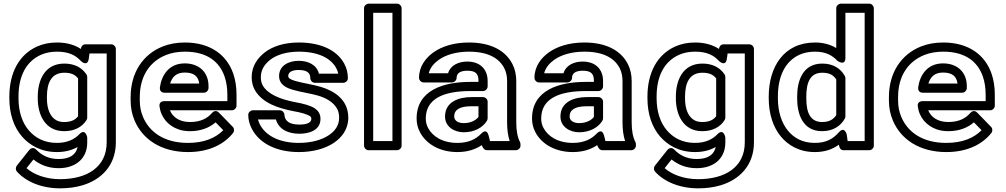

<svg xmlns="http://www.w3.org/2000/svg" viewBox="-20 -795 5489 1048"><path d="M307.9 183C229.4 183 164.2 157.4 124.7 123L162.4 75.5C197.4 103.6 241.9 123 300.2 123C391.1 123 456.1 72 456.1 -17V-45C456.1 -45 447.1 -97.3 413.2 -62.4C386.4 -34.9 348.3 -15 290.3 -15C219.1 -15 170.4 -45 137.6 -82.9C102.9 -122.9 81 -182.9 81 -258V-268C81 -382.7 125.1 -460.7 203.2 -495.7C228.5 -507.1 257.7 -513 291.4 -513C355.7 -513 393.7 -492.8 421.3 -462.2C421.3 -462.2 458 -426.3 464.7 -475.7L468.4 -503H562.3V-18C562.3 118.7 453 183 307.9 183ZM421.3 -527.9C388.6 -549.6 344.9 -563 291.4 -563C251.8 -563 215.3 -555.9 182.7 -541.3C82.6 -496.4 31 -395.5 31 -268V-258C31 -173.4 55.6 -101 99.8 -50.1C140.5 -3.2 203.7 35 290.3 35C335.1 35 371.5 25.3 403.7 7.4C394.7 48.1 363 73 300.2 73C243.4 73 206.1 50.9 177.2 21.5C161.8 5.7 146.1 15.5 139.8 23.5L71.6 109.5C64.8 118 64.2 132.3 72.5 141.6C121.9 197.1 207.4 233 307.9 233C351 233 391.1 227.8 428.2 217C532.2 186.8 612.3 108.3 612.3 -18V-528C612.3 -538.7 602.4 -553 587.3 -553H446.5C432 -553 423.2 -542.1 421.3 -527.9ZM329.9 -79C387.5 -79 428.9 -102.2 452.3 -139.8C454.8 -143.8 456.1 -149.4 456.1 -153V-375C456.1 -380 454.1 -385.6 451.9 -388.9C427.8 -424.8 388.4 -448 331 -448C221.8 -448 186.1 -353.4 186.1 -268V-258C186.1 -167.7 227 -79 329.9 -79ZM406.1 -366.9V-160.7C392.3 -142.3 370.9 -129 329.9 -129C312.6 -129 299.1 -132.3 288.3 -138.1C255.2 -155.7 236.1 -197.5 236.1 -258V-268C236.1 -345.2 262.3 -398 331 -398C371.1 -398 391 -386 406.1 -366.9Z M1198.7 -84.2C1157.5 -42.7 1096.1 -15 1006.2 -15C875.3 -15 795.6 -74.5 760.8 -156.3C749 -184.1 743 -213.8 743 -246V-265C743 -381.6 799.2 -460 886.2 -494.8C916.2 -506.8 950.5 -513 989.7 -513C1111 -513 1178.1 -457.6 1205.9 -376.9C1215.8 -347.9 1221 -315 1221 -278V-243H875.3C865.1 -243 847.7 -236.8 850.5 -214.9C858.4 -152.3 899.3 -108.1 953.9 -88.9C973.2 -82.1 994.4 -79 1017.2 -79C1076.1 -79 1123.7 -98.1 1156.8 -127.2ZM907.4 -193H1246C1256.7 -193 1271 -202.9 1271 -218V-278C1271 -319.7 1265.2 -358.1 1253.1 -393.1C1218.3 -494.4 1128.7 -563 989.7 -563C945.3 -563 904.4 -555.9 867.7 -541.2C761.2 -498.7 693 -399.4 693 -265V-246C693 -207.5 700.2 -170.9 714.8 -136.7C758 -35.3 858.7 35 1006.2 35C1119.9 35 1202.4 -6.6 1252.4 -69.4C1259.1 -77.9 1259.9 -93 1250.7 -102.4L1174.8 -180.4C1160.2 -195.4 1144.6 -187.2 1137.8 -179.1C1112.6 -149.3 1075.3 -129 1017.2 -129C961 -129 923.4 -154.4 907.4 -193ZM1118.1 -326C1118.1 -399.9 1067.3 -449 988.6 -449C900.3 -449 861.3 -382.5 852.7 -317.3C851.4 -307.3 855.1 -289 877.5 -289H1093.1C1108.2 -289 1118.1 -303.3 1118.1 -314ZM1067.4 -339H908.4C919.8 -374.8 941.6 -399 988.6 -399C1039.9 -399 1062.6 -377.4 1067.4 -339Z M1614.1 -65C1664.5 -65 1729.3 -82.2 1729.3 -146C1729.3 -199.9 1679.6 -214.5 1652.6 -223.3C1635.7 -228.8 1614 -233 1590 -237.6C1509 -253.2 1443.3 -280.5 1415.5 -326.4C1407.9 -339 1403.7 -354.3 1403.7 -374C1403.7 -415.4 1425.8 -446.1 1455.6 -469.2C1489 -495.1 1542.8 -513 1610.8 -513C1715.6 -513 1784.9 -478.5 1814.9 -424C1820.3 -414.1 1824.2 -403.4 1826.4 -393H1720.8C1707.8 -442.9 1661.2 -463 1609.7 -463C1559.3 -463 1503.3 -439.1 1503.3 -380C1503.3 -329 1551.8 -312.7 1577.9 -305C1620.5 -292.4 1679.8 -284 1716.4 -273C1764.1 -258.8 1798.3 -236.7 1817.8 -205.3C1826.3 -191.6 1831.1 -174.4 1831.1 -152C1831.1 -109.2 1807.5 -79.1 1775 -57.2C1737.7 -32.1 1681.2 -15 1610.8 -15C1501.8 -15 1429.2 -56.3 1398.7 -115.5C1393.9 -124.8 1390.2 -134.8 1388.1 -143H1486.1C1502.1 -86 1556.8 -65 1614.1 -65ZM1614.1 -115C1559.4 -115 1534.2 -134.6 1532.4 -169.3C1531.7 -181.3 1521.1 -193 1507.4 -193H1360C1349.3 -193 1335 -183.1 1335 -168C1335 -142.3 1341.7 -116.9 1354.3 -92.5C1396 -11.6 1490.1 35 1610.8 35C1689 35 1755.2 16.4 1803 -15.8C1843.6 -43.2 1881.1 -88 1881.1 -152C1881.1 -250.4 1806.4 -298.3 1730.7 -321C1688.3 -333.6 1629.1 -342.1 1592 -353C1562.5 -361.7 1553.3 -369.5 1553.3 -380C1553.3 -397.6 1568.3 -413 1609.7 -413C1657.4 -413 1673.8 -396.1 1673.8 -368C1673.8 -357.3 1683.7 -343 1698.8 -343H1853.9C1864.6 -343 1878.9 -352.9 1878.9 -368C1878.9 -396.5 1872.2 -423.6 1858.8 -448.1C1816.4 -525.1 1725 -563 1610.8 -563C1534.4 -563 1469.7 -543.4 1425 -508.8C1387.8 -480 1353.7 -435.4 1353.7 -374C1353.7 -347 1359.8 -322 1372.7 -300.6C1413.8 -232.5 1498 -204.3 1581 -188.4C1605.2 -183.8 1623.3 -180.2 1637.2 -175.7C1671.1 -164.7 1679.3 -159.9 1679.3 -146C1679.3 -129.5 1663.1 -115 1614.1 -115Z M2122.1 -25H2017V-725H2122.1ZM2147.1 25C2157.8 25 2172.1 15.1 2172.1 0V-750C2172.1 -760.7 2162.2 -775 2147.1 -775H1992C1981.3 -775 1967 -765.1 1967 -750V0C1967 10.7 1976.9 25 1992 25Z M2747.9 -128C2747.9 -89.1 2752.2 -54.7 2762 -25H2654.5C2649.1 -39.6 2645.7 -106.3 2605.3 -64.3C2578.5 -36.5 2538.7 -15 2477 -15C2395 -15 2341 -50.6 2316.5 -96.7C2308.1 -112.4 2304 -129.1 2304 -148C2304 -256.5 2401.2 -298 2547.4 -298H2616.7C2631.8 -298 2641.7 -312.3 2641.7 -323V-353C2641.7 -416.7 2600.6 -459 2530.9 -459C2484.3 -459 2439.3 -440.2 2425.7 -395H2320.2C2327.8 -425.3 2348.6 -449.5 2373.9 -467.7C2411 -494.5 2467.8 -513 2539.7 -513C2642.2 -513 2704.4 -478.6 2733 -421.8C2742.7 -402.4 2747.9 -379.5 2747.9 -352ZM2638.7 25H2796C2806.7 25 2821 15.1 2821 0V-8C2821 -11.6 2820.1 -15.7 2818.4 -19.2C2804.4 -47.1 2797.9 -81 2797.9 -128V-352C2797.9 -385.8 2791.4 -416.9 2777.6 -444.2C2738 -523.1 2652.8 -563 2539.7 -563C2459.5 -563 2392.3 -542.6 2344.7 -508.3C2305.3 -479.9 2267.2 -433.8 2267.2 -370C2267.2 -359.3 2277.1 -345 2292.2 -345H2447.3C2458 -345 2472.3 -354.9 2472.3 -370C2472.3 -392.9 2488.7 -409 2530.9 -409C2577.3 -409 2591.7 -391.8 2591.7 -353V-348H2547.4C2399.4 -348 2254 -302.2 2254 -148C2254 -121.5 2260.1 -96.2 2272.3 -73.3C2306.7 -8.5 2380.2 35 2477 35C2531.7 35 2575.6 20.3 2609.5 -2.8C2614.5 9.2 2621.6 25 2638.7 25ZM2409.1 -159C2409.1 -102.9 2460.4 -73 2511.1 -73C2568.2 -73 2614.9 -98.1 2638 -136C2640.4 -139.9 2641.7 -145.5 2641.7 -149V-240C2641.7 -255.1 2627.4 -265 2616.7 -265H2552.9C2483.9 -265 2409.1 -239.3 2409.1 -159ZM2459.1 -159C2459.1 -195.8 2488.7 -215 2552.9 -215H2591.7V-156.7C2577.9 -138.9 2550.3 -123 2511.1 -123C2475.6 -123 2459.1 -140.3 2459.1 -159Z M3377.9 -128C3377.9 -89.1 3382.2 -54.7 3392 -25H3284.5C3279.1 -39.6 3275.7 -106.3 3235.3 -64.3C3208.5 -36.5 3168.7 -15 3107 -15C3025 -15 2971 -50.6 2946.5 -96.7C2938.1 -112.4 2934 -129.1 2934 -148C2934 -256.5 3031.2 -298 3177.4 -298H3246.7C3261.8 -298 3271.7 -312.3 3271.7 -323V-353C3271.7 -416.7 3230.6 -459 3160.9 -459C3114.3 -459 3069.3 -440.2 3055.7 -395H2950.2C2957.8 -425.3 2978.6 -449.5 3003.9 -467.7C3041 -494.5 3097.8 -513 3169.7 -513C3272.2 -513 3334.4 -478.6 3363 -421.8C3372.7 -402.4 3377.9 -379.5 3377.9 -352ZM3268.7 25H3426C3436.7 25 3451 15.1 3451 0V-8C3451 -11.6 3450.1 -15.7 3448.4 -19.2C3434.4 -47.1 3427.9 -81 3427.9 -128V-352C3427.9 -385.8 3421.4 -416.9 3407.6 -444.2C3368 -523.1 3282.8 -563 3169.7 -563C3089.5 -563 3022.3 -542.6 2974.7 -508.3C2935.3 -479.9 2897.2 -433.8 2897.2 -370C2897.2 -359.3 2907.1 -345 2922.2 -345H3077.3C3088 -345 3102.3 -354.9 3102.3 -370C3102.3 -392.9 3118.7 -409 3160.9 -409C3207.3 -409 3221.7 -391.8 3221.7 -353V-348H3177.4C3029.4 -348 2884 -302.2 2884 -148C2884 -121.5 2890.1 -96.2 2902.3 -73.3C2936.7 -8.5 3010.2 35 3107 35C3161.7 35 3205.6 20.3 3239.5 -2.8C3244.5 9.2 3251.6 25 3268.7 25ZM3039.1 -159C3039.1 -102.9 3090.4 -73 3141.1 -73C3198.2 -73 3244.9 -98.1 3268 -136C3270.4 -139.9 3271.7 -145.5 3271.7 -149V-240C3271.7 -255.1 3257.4 -265 3246.7 -265H3182.9C3113.9 -265 3039.1 -239.3 3039.1 -159ZM3089.1 -159C3089.1 -195.8 3118.7 -215 3182.9 -215H3221.7V-156.7C3207.9 -138.9 3180.3 -123 3141.1 -123C3105.6 -123 3089.1 -140.3 3089.1 -159Z M3790.9 183C3712.4 183 3647.2 157.4 3607.7 123L3645.4 75.5C3680.4 103.6 3724.9 123 3783.2 123C3874.1 123 3939.1 72 3939.1 -17V-45C3939.1 -45 3930.1 -97.3 3896.2 -62.4C3869.4 -34.9 3831.3 -15 3773.3 -15C3702.1 -15 3653.4 -45 3620.6 -82.9C3585.9 -122.9 3564 -182.9 3564 -258V-268C3564 -382.7 3608.1 -460.7 3686.2 -495.7C3711.5 -507.1 3740.7 -513 3774.4 -513C3838.7 -513 3876.7 -492.8 3904.3 -462.2C3904.3 -462.2 3941 -426.3 3947.7 -475.7L3951.4 -503H4045.3V-18C4045.3 118.7 3936 183 3790.9 183ZM3904.3 -527.9C3871.6 -549.6 3827.9 -563 3774.4 -563C3734.8 -563 3698.3 -555.9 3665.7 -541.3C3565.6 -496.4 3514 -395.5 3514 -268V-258C3514 -173.4 3538.6 -101 3582.8 -50.1C3623.5 -3.2 3686.7 35 3773.3 35C3818.1 35 3854.5 25.3 3886.7 7.4C3877.7 48.1 3846 73 3783.2 73C3726.4 73 3689.1 50.9 3660.2 21.5C3644.8 5.7 3629.1 15.5 3622.8 23.5L3554.6 109.5C3547.8 118 3547.2 132.3 3555.5 141.6C3604.9 197.1 3690.4 233 3790.9 233C3834 233 3874.1 227.8 3911.2 217C4015.2 186.8 4095.3 108.3 4095.3 -18V-528C4095.3 -538.7 4085.4 -553 4070.3 -553H3929.5C3915 -553 3906.2 -542.1 3904.3 -527.9ZM3812.9 -79C3870.5 -79 3911.9 -102.2 3935.3 -139.8C3937.8 -143.8 3939.1 -149.4 3939.1 -153V-375C3939.1 -380 3937.1 -385.6 3934.9 -388.9C3910.8 -424.8 3871.4 -448 3814 -448C3704.8 -448 3669.1 -353.4 3669.1 -268V-258C3669.1 -167.7 3710 -79 3812.9 -79ZM3889.1 -366.9V-160.7C3875.3 -142.3 3853.9 -129 3812.9 -129C3795.6 -129 3782.1 -132.3 3771.3 -138.1C3738.2 -155.7 3719.1 -197.5 3719.1 -258V-268C3719.1 -345.2 3745.3 -398 3814 -398C3854.1 -398 3874 -386 3889.1 -366.9Z M4558.5 -72.6C4528.4 -38.7 4491.8 -15 4427.6 -15C4357.2 -15 4311.5 -44.3 4280.3 -82.4C4247.1 -122.8 4226 -183.5 4226 -258V-268C4226 -381.6 4267.6 -461.1 4342.9 -495.8C4367.4 -507.1 4395.8 -513 4428.7 -513C4487.8 -513 4523.2 -492.6 4551.3 -462.8C4551.3 -462.8 4594.5 -431.5 4594.5 -480V-725H4699.6V-25H4606.7L4602 -59.4C4602 -59.4 4591.3 -109.5 4558.5 -72.6ZM4584.9 25H4724.6C4735.3 25 4749.6 15.1 4749.6 0V-750C4749.6 -760.7 4739.7 -775 4724.6 -775H4569.5C4558.8 -775 4544.5 -765.1 4544.5 -750V-532.7C4514 -551.3 4475.6 -563 4428.7 -563C4256.6 -563 4176 -427.7 4176 -268V-258C4176 -174.3 4199.5 -101.9 4241.6 -50.6C4280.7 -3 4341.6 35 4427.6 35C4482.7 35 4524.6 19.8 4558.9 -5.3C4561.2 11.3 4567.4 25 4584.9 25ZM4591.4 -380C4569.4 -420.1 4528.8 -448 4468.3 -448C4359 -448 4331.1 -349.7 4331.1 -268V-258C4331.1 -176.5 4359 -79 4467.2 -79C4527.9 -79 4569.4 -108 4591.4 -148C4593.4 -151.6 4594.5 -155.9 4594.5 -160V-368C4594.5 -372.2 4593.4 -376.5 4591.4 -380ZM4544.5 -361.2V-166.8C4530.2 -144.7 4508.6 -129 4467.2 -129C4402.5 -129 4381.1 -180.4 4381.1 -258V-268C4381.1 -345.9 4402.5 -398 4468.3 -398C4509.9 -398 4530.5 -383.3 4544.5 -361.2Z M5337.7 -84.2C5296.5 -42.7 5235.1 -15 5145.2 -15C5014.3 -15 4934.6 -74.5 4899.8 -156.3C4888 -184.1 4882 -213.8 4882 -246V-265C4882 -381.6 4938.2 -460 5025.2 -494.8C5055.2 -506.8 5089.5 -513 5128.7 -513C5250 -513 5317.1 -457.6 5344.9 -376.9C5354.8 -347.9 5360 -315 5360 -278V-243H5014.3C5004.1 -243 4986.7 -236.8 4989.5 -214.9C4997.4 -152.3 5038.3 -108.1 5092.9 -88.9C5112.2 -82.1 5133.4 -79 5156.2 -79C5215.1 -79 5262.7 -98.1 5295.8 -127.2ZM5046.4 -193H5385C5395.7 -193 5410 -202.9 5410 -218V-278C5410 -319.7 5404.2 -358.1 5392.1 -393.1C5357.3 -494.4 5267.7 -563 5128.7 -563C5084.3 -563 5043.4 -555.9 5006.7 -541.2C4900.2 -498.7 4832 -399.4 4832 -265V-246C4832 -207.5 4839.2 -170.9 4853.8 -136.7C4897 -35.3 4997.7 35 5145.2 35C5258.9 35 5341.4 -6.6 5391.4 -69.4C5398.1 -77.9 5398.9 -93 5389.7 -102.4L5313.8 -180.4C5299.2 -195.4 5283.6 -187.2 5276.8 -179.1C5251.6 -149.3 5214.3 -129 5156.2 -129C5100 -129 5062.4 -154.4 5046.4 -193ZM5257.1 -326C5257.1 -399.9 5206.3 -449 5127.6 -449C5039.3 -449 5000.3 -382.5 4991.7 -317.3C4990.4 -307.3 4994.1 -289 5016.5 -289H5232.1C5247.2 -289 5257.1 -303.3 5257.1 -314ZM5206.4 -339H5047.4C5058.8 -374.8 5080.6 -399 5127.6 -399C5178.9 -399 5201.6 -377.4 5206.4 -339Z"/></svg>

Font: Asimov
Style: WidOu
Weight: 500
Designer: Google
Version: Version 2.000980; 2014